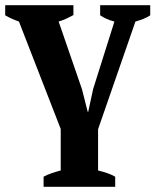

<svg xmlns="http://www.w3.org/2000/svg" viewBox="-30 -520 599 740"><path d="M414 200H138V161Q153 153 169 147.5Q185 142 204 137V-23L43 -437Q14 -447 -10 -461V-500H253V-462Q240 -455 226.5 -448.5Q213 -442 196 -437L286 -176L308 -89H310L329 -177L411 -437Q395 -441 381.5 -447Q368 -453 356 -461V-500H549V-461Q539 -454 524.5 -448Q510 -442 492 -437L348 -22V137Q368 142 384 147.5Q400 153 414 161Z"/></svg>

Font: PT Serif
Style: Bold
Weight: 700
Designer: A.Korolkova, O.Umpeleva, V.Yefimov
Foundry: ParaType Ltd
Version: Version 1.000W OFL; ttfautohint (v1.6)